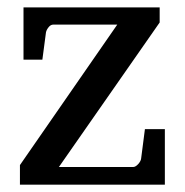

<svg xmlns="http://www.w3.org/2000/svg" viewBox="-20 -502 502 522"><path d="M428.2 0H34.2V-53.2L298.8 -435.1H125Q117.7 -435.1 112.1 -428Q106.4 -420.9 105 -414.1L95.2 -339.8H43.9V-481.9H414.1V-440.9L140.1 -47.9H341.8Q348.6 -47.9 356 -56.2Q363.3 -64.5 363.8 -71.8L374 -150.9H428.2Z"/></svg>

Font: Charis
Style: Regular
Weight: 400
Designer: Walt Agee, Miriam Martin, Annie Olsen, Victor Gaultney, Lorna Priest, Alan Ward, Bob Hallissy, Martin Hosken, Sharon Cor
Foundry: SIL Global
Version: Version 7.000